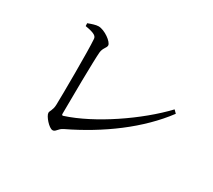

<svg xmlns="http://www.w3.org/2000/svg" viewBox="-127 -909 1254 1131"><g transform="rotate(30 500.0 -343.0)"><path d="M188 -639C257 -628 267 -614 268 -597C274 -522 272 -212 270 -151C269 -114 253 -101 253 -87C253 -65 301 -10 325 -10C346 -10 348 -34 379 -49C592 -151 783 -292 906 -457L887 -476C751 -332 519 -173 338 -115C330 -113 328 -116 328 -124C328 -216 331 -490 336 -545C339 -577 360 -589 360 -606C360 -630 296 -676 255 -676C237 -676 211 -667 187 -658Z"/></g></svg>

Font: Noto Serif CJK JP
Style: Regular
Weight: 400
Designer: Ryoko NISHIZUKA 西塚涼子 (kana & ideographs); Frank Grießhammer (Latin, Greek & Cyrillic); Wenlong ZHANG 张文龙 (bopomofo); San
Foundry: Adobe Systems Incorporated
Version: Version 1.000;PS 1;hotconv 16.6.53;makeotf.lib2.5.65590